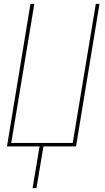

<svg xmlns="http://www.w3.org/2000/svg" viewBox="-20 -755 540 990"><path d="M148 215 184 0H16L137 -735H157L38 -18H355L474 -735H493L372 0H204L168 215Z"/></svg>

Font: Iosevka SS04 Thin Oblique
Style: Regular
Weight: 100
Italic angle: -9°
Monospace: yes
Designer: Belleve Invis
Foundry: Belleve Invis
Version: Version 19.0.0; ttfautohint (v1.8.4)